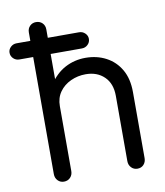

<svg xmlns="http://www.w3.org/2000/svg" viewBox="-116 -799 755 877"><g transform="rotate(-10 261.5 -360.0)"><path d="M110 10Q93 10 81.5 -2Q70 -14 70 -32V-689Q70 -707 81.5 -718.5Q93 -730 110 -730Q128 -730 139.5 -718.5Q151 -707 151 -689V-417L134 -435Q166 -484 209.5 -507Q253 -530 304 -530Q357 -530 399.5 -507.5Q442 -485 466.5 -442.5Q491 -400 491 -338V-32Q491 -14 480 -2Q469 10 451 10Q434 10 422.5 -2Q411 -14 411 -32V-335Q411 -392 378 -424Q345 -456 292 -456Q255 -456 222.5 -441Q190 -426 170.5 -398.5Q151 -371 151 -333V-32Q151 -14 139.5 -2Q128 10 110 10ZM6 -575Q-10 -575 -21.5 -586Q-33 -597 -33 -613Q-33 -628 -21.5 -639Q-10 -650 6 -650H296Q312 -650 323.5 -639Q335 -628 335 -613Q335 -597 323.5 -586Q312 -575 296 -575Z"/></g></svg>

Font: National Park
Style: Regular
Weight: 400
Designer: Andrea Herstowski, Ben Hoepner
Version: Version 1.009